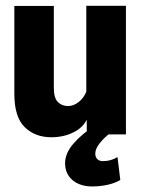

<svg xmlns="http://www.w3.org/2000/svg" viewBox="-20 -467 490 667"><path d="M29.8 -141.6Q29.8 -60.5 65.7 -25.4Q101.6 9.8 158.2 9.8Q200.2 9.8 233.9 -6.6Q267.6 -22.9 281.2 -51.3L281.7 0H417.5V-446.8H279.8V-148.4Q271 -126.5 253.2 -112.5Q235.4 -98.6 216.3 -98.6Q195.3 -98.6 181.2 -112.3Q167 -126 167 -162.6V-446.3H29.8ZM312.5 -32.7Q263.7 -1.5 234.9 32.2Q206.1 65.9 206.1 99.6Q206.1 136.7 231.9 158.7Q257.8 180.7 300.3 180.7Q328.6 180.7 354.5 174.8Q380.4 168.9 397.9 158.2L388.2 78.6Q376.5 85.9 363.5 89.4Q350.6 92.8 336.9 92.8Q325.2 92.8 318.1 85.7Q311 78.6 311 66.9Q311 49.8 326.4 30.5Q341.8 11.2 365.7 -7.3Z"/></svg>

Font: Roboto Flex Super Cond Bold
Style: Regular
Weight: 700
Width: 3
Designer: Berlow after Robertson
Foundry: Google
Version: Version 3.000